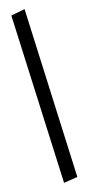

<svg xmlns="http://www.w3.org/2000/svg" viewBox="-52 -696 354 769"><g transform="rotate(-5 125.0 -311.5)"><path d="M174 42 22 -644 77 -665 229 23Z"/></g></svg>

Font: Inconsolata UltraCondensed Medium
Style: Regular
Weight: 500
Width: 1
Monospace: yes
Designer: Raph Levien, Cyreal, Brenton Simpson
Foundry: Raph Levien, Cyreal, Google
Version: Version 3.001; ttfautohint (v1.8.2.53-6de2)